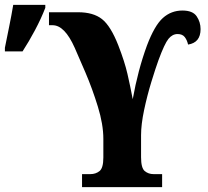

<svg xmlns="http://www.w3.org/2000/svg" viewBox="-75 -764 850 784"><path d="M260 0H587V-53H552Q531 -53 516 -65.5Q501 -78 501 -122V-212Q501 -256 513.5 -315Q526 -374 543 -429.5Q560 -485 572 -518Q597 -586 613 -605.5Q629 -625 650 -625Q670 -625 679.5 -612.5Q689 -600 693 -582Q744 -590 744 -645Q744 -674 728 -697.5Q712 -721 670 -721Q624 -721 590 -690.5Q556 -660 525 -578Q488 -477 467 -359Q457 -412 445.5 -462Q434 -512 408 -579Q377 -658 341.5 -686Q306 -714 244 -714H125V-661H140Q189 -661 230 -569Q246 -533 274 -467.5Q302 -402 324.5 -329Q347 -256 347 -197V-121Q347 -78 331.5 -65.5Q316 -53 294 -53H260ZM-55 -554H17Q43 -594 68 -641Q93 -688 110 -732V-744H-21Q-28 -702 -37.5 -655.5Q-47 -609 -55 -569Z"/></svg>

Font: Noto Serif ExtraCondensed Extra
Style: Regular
Weight: 800
Width: 3
Designer: Monotype Design Team
Foundry: Monotype Imaging Inc.
Version: Version 1.002